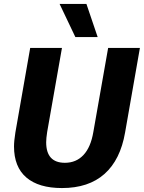

<svg xmlns="http://www.w3.org/2000/svg" viewBox="-20 -943 729 973"><path d="M51 -201Q51 -228 58 -272L133 -700H294L219 -274Q214 -242 214 -222Q214 -118 309 -118Q366 -118 403 -157.5Q440 -197 453 -274L528 -700H689L614 -272Q590 -133 509.5 -61.5Q429 10 294 10Q176 10 113.5 -43.5Q51 -97 51 -201ZM282 -923H418L475 -755H362Z"/></svg>

Font: Sarabun ExtraBold
Style: Italic
Weight: 800
Italic angle: -10°
Designer: Suppakit Chalermlarp | Katatrad Co.,Ltd.
Foundry: Cadson Demak Co.,Ltd.
Version: Version 1.000; ttfautohint (v1.6)